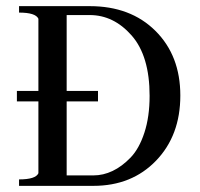

<svg xmlns="http://www.w3.org/2000/svg" viewBox="-20 -605 651 625"><path d="M197 -275V-34H284Q316 -34 346.5 -48.5Q377 -63 405 -92Q433 -121 450 -173Q467 -225 467 -293Q467 -423 408.5 -489.5Q350 -556 272 -556H197V-309H299V-275ZM42 0V-21Q96 -21 105 -41V-275H35V-309H105V-544Q96 -564 42 -564V-585H272Q405 -585 486 -504.5Q567 -424 567 -294Q567 -164 488 -82Q409 0 284 0Z"/></svg>

Font: Judson
Style: Regular
Weight: 400
Version: Version 20110429